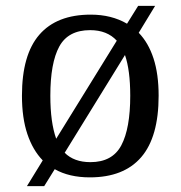

<svg xmlns="http://www.w3.org/2000/svg" viewBox="-20 -596 617 656"><path d="M126 -48Q92 -83 73.5 -138Q55 -193 55 -269Q55 -409 114.5 -477.5Q174 -546 290 -546Q361 -546 414 -515L452 -576H510L454 -484Q487 -450 504.5 -396.5Q522 -343 522 -269Q522 -128 462.5 -59Q403 10 287 10Q216 10 167 -18L131 40H72ZM379 -457Q346 -493 288 -493Q213 -493 182.5 -437Q152 -381 152 -269Q152 -223 157 -186.5Q162 -150 172 -122ZM289 -42Q364 -42 394.5 -99.5Q425 -157 425 -269Q425 -356 407 -408L201 -74Q233 -42 289 -42Z"/></svg>

Font: Noto Serif Makasar
Style: Regular
Weight: 400
Designer: Sérgio Martins
Version: Version 1.001; ttfautohint (v1.8.4.7-5d5b)